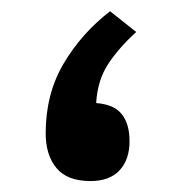

<svg xmlns="http://www.w3.org/2000/svg" viewBox="-20 -331 326 351"><path d="M229 -272.5Q197.3 -243.7 177.7 -213.9Q158.2 -184.1 155.8 -142.6Q188.5 -140.1 202.6 -122.3Q216.8 -104.5 216.8 -72.8Q216.8 -39.1 198.5 -19.5Q180.2 0 145.5 0Q103 0 83.3 -23.7Q63.5 -47.4 63.5 -87.4Q63.5 -158.7 95.9 -214.1Q128.4 -269.5 181.2 -310.5Z"/></svg>

Font: Vazirmatn UI NL Medium
Style: Regular
Weight: 500
Designer: Saber Rastikerdar
Foundry: Saber Rastikerdar
Version: Version 33.003